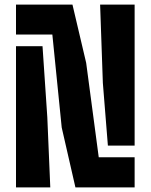

<svg xmlns="http://www.w3.org/2000/svg" viewBox="-20 -820 659 840"><path d="M310 0 250 -262 209 -669H50V-800H297L357 -545L412 -132H569V0ZM50 0V-618H166L187 -307L200 0ZM452 -183 430 -457 418 -800H569V-183Z"/></svg>

Font: Big Shoulders Stencil Text Thin Black
Style: Regular
Weight: 900
Version: Version 2.001